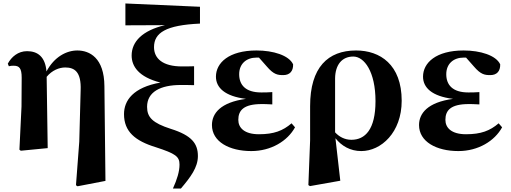

<svg xmlns="http://www.w3.org/2000/svg" viewBox="-20 -854 2947 1107"><path d="M418 214 427 220 588 189 582 -357C581 -521 496 -563 426 -563C364 -563 293 -527 248 -442C241 -527 197 -559 136 -559C84 -559 46 -526 25 -487L31 -472C41 -475 49 -475 59 -475C91 -475 105 -461 105 -406L104 -240L92 9L100 15L255 0L249 -411C280 -449 322 -465 356 -465C410 -465 449 -440 445 -334L437 -37Z M977 233H1023C1079 167 1121 111 1121 46C1121 -26 1086 -73 965 -111C859 -145 828 -178 828 -238C828 -324 905 -364 1022 -364C1041 -364 1075 -364 1099 -363V-472C1076 -471 1047 -471 1029 -471C918 -471 868 -517 868 -582C868 -665 936 -709 1133 -718V-815L703 -834V-708L931 -709C801 -678 739 -614 739 -534C739 -472 779 -410 905 -378C748 -350 695 -275 695 -196C695 -96 758 -42 879 -5C992 32 1015 48 1015 95C1015 135 1001 180 977 233Z M1429 17C1543 17 1638 -41 1681 -120L1661 -143C1611 -100 1559 -80 1473 -80C1389 -80 1354 -117 1354 -163C1354 -218 1385 -254 1489 -254C1502 -254 1516 -254 1550 -252V-323C1524 -321 1507 -321 1486 -321C1395 -321 1359 -365 1359 -426C1359 -486 1400 -522 1460 -522H1473L1518 -471C1558 -424 1581 -421 1613 -421C1651 -421 1671 -444 1670 -483C1646 -535 1555 -563 1459 -563C1300 -563 1225 -492 1225 -412C1225 -349 1276 -299 1398 -284C1251 -264 1202 -200 1202 -133C1202 -37 1302 17 1429 17Z M1758 213 1767 219 1942 188 1914 -57C1949 -13 1999 17 2063 17C2177 17 2296 -90 2296 -273C2296 -482 2171 -563 2033 -563C1871 -563 1768 -466 1768 -242V-45ZM1912 -91V-402C1913 -480 1951 -528 2017 -528C2080 -528 2145 -441 2145 -271C2145 -107 2085 -48 2006 -48C1967 -48 1935 -66 1912 -91Z M2623 17C2737 17 2832 -41 2875 -120L2855 -143C2805 -100 2753 -80 2667 -80C2583 -80 2548 -117 2548 -163C2548 -218 2579 -254 2683 -254C2696 -254 2710 -254 2744 -252V-323C2718 -321 2701 -321 2680 -321C2589 -321 2553 -365 2553 -426C2553 -486 2594 -522 2654 -522H2667L2712 -471C2752 -424 2775 -421 2807 -421C2845 -421 2865 -444 2864 -483C2840 -535 2749 -563 2653 -563C2494 -563 2419 -492 2419 -412C2419 -349 2470 -299 2592 -284C2445 -264 2396 -200 2396 -133C2396 -37 2496 17 2623 17Z"/></svg>

Font: GenKiMin2 TW H
Style: Regular
Weight: 900
Version: Version 2.100;PS 2.1;hotconv 16.6.51;makeotf.lib2.5.65220 DE